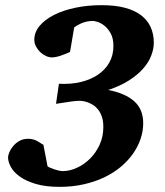

<svg xmlns="http://www.w3.org/2000/svg" viewBox="-20 -707 638 743"><path d="M575.2 -542Q575.2 -517.1 564.9 -491Q554.7 -464.8 533.2 -440.7Q511.7 -416.5 478.3 -395.3Q444.8 -374 398.9 -358.9Q464.4 -346.2 499.3 -315.2Q534.2 -284.2 534.2 -230Q534.2 -199.2 523.9 -169.2Q513.7 -139.2 494.4 -111.8Q475.1 -84.5 447 -61Q418.9 -37.6 383.1 -20.5Q347.2 -3.4 303.7 6.3Q260.3 16.1 210.9 16.1Q156.7 16.1 118.9 4.9Q81.1 -6.3 57.1 -23.4Q33.2 -40.5 22.2 -60.5Q11.2 -80.6 11.2 -98.1Q11.2 -105.5 16.1 -117.7Q21 -129.9 30.8 -141.6Q40.5 -153.3 54.9 -161.6Q69.3 -169.9 88.9 -169.9Q100.6 -169.9 109.4 -167.2Q118.2 -164.6 125.2 -160.6Q132.3 -156.7 137.7 -152.8Q143.1 -148.9 147.9 -147L164.1 -63Q167 -61 173.6 -58.1Q180.2 -55.2 188.7 -52.2Q197.3 -49.3 206.3 -47.1Q215.3 -44.9 223.1 -44.9Q249.5 -44.9 277.1 -57.4Q304.7 -69.8 327.6 -92.3Q350.6 -114.7 365.2 -146.2Q379.9 -177.7 379.9 -215.8Q379.9 -239.3 374 -255.9Q368.2 -272.5 359.1 -283.7Q350.1 -294.9 339.1 -301.5Q328.1 -308.1 318.1 -311.5Q308.1 -314.9 300.3 -315.9Q292.5 -316.9 290 -316.9Q282.7 -316.9 275.4 -316.4Q268.1 -315.9 257.8 -314.5Q247.6 -313 232.9 -310.8Q218.3 -308.6 196.8 -305.2L208 -382.8Q253.9 -380.4 292.5 -389.6Q331.1 -398.9 359.1 -418Q387.2 -437 403.1 -465.1Q418.9 -493.2 418.9 -528.8Q418.9 -558.6 408.4 -577.6Q397.9 -596.7 384.3 -607.4Q370.6 -618.2 357.7 -622.1Q344.7 -626 339.8 -626Q326.7 -626 314.9 -623.3Q303.2 -620.6 293.9 -616.5Q284.7 -612.3 277.8 -608.2Q271 -604 267.1 -601.1L251 -505.9Q245.6 -503.4 237.3 -500Q229 -496.6 219.5 -493.2Q210 -489.7 200 -487.3Q189.9 -484.9 181.2 -484.9Q169.9 -484.9 158 -490.2Q146 -495.6 136 -505.1Q126 -514.6 119.4 -526.9Q112.8 -539.1 112.8 -553.2Q112.8 -582.5 133.3 -606.9Q153.8 -631.3 189 -649.2Q224.1 -667 271.5 -677Q318.8 -687 373 -687Q425.8 -687 463.9 -676.8Q502 -666.5 526.6 -647.5Q551.3 -628.4 563.2 -601.6Q575.2 -574.7 575.2 -542Z"/></svg>

Font: Charis SIL Viet
Style: Bold Italic
Weight: 700
Italic angle: -11°
Foundry: SIL International
Version: Version 5.000